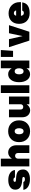

<svg xmlns="http://www.w3.org/2000/svg" viewBox="1957 -2698 760 4715"><g transform="rotate(-90 2337.5 -340.0)"><path d="M317.9 -170.9 212.9 -181.2Q122.6 -195.3 80.3 -235.4Q38.1 -275.4 38.1 -347.2Q38.1 -425.8 101.8 -471.4Q165.5 -517.1 274.9 -517.1Q380.4 -517.1 445.8 -473.4Q511.2 -429.7 521 -353H337.9Q330.6 -390.1 276.9 -390.1Q255.4 -390.1 242.7 -381.6Q230 -373 230 -358.9Q230 -346.2 236.3 -339.8Q242.7 -333.5 256.8 -331.1L372.1 -320.8Q457.5 -309.6 495.4 -269Q533.2 -228.5 533.2 -147.9Q533.2 -74.2 468.8 -29.5Q404.3 15.1 297.9 15.1Q185.1 15.1 114.7 -27.8Q44.4 -70.8 33.2 -147H227.1Q235.8 -108.9 294.9 -108.9Q319.8 -108.9 335 -117.4Q350.1 -126 350.1 -141.1Q350.1 -166.5 317.9 -170.9Z M939 -270Q939 -311 919.9 -330.6Q900.9 -350.1 866.7 -350.1Q837.4 -350.1 818.1 -329.1Q798.8 -308.1 798.8 -275.9V0H608.9V-700.2H798.8V-428.2Q826.2 -471.7 866 -495.8Q905.8 -520 947.8 -520Q1028.8 -520 1078.9 -464.4Q1128.9 -408.7 1128.9 -310.1V0H939Z M1205.1 -252Q1205.1 -373 1278.6 -446.5Q1352.1 -520 1472.7 -520Q1592.8 -520 1666.3 -446.3Q1739.7 -372.6 1739.7 -252Q1739.7 -130.4 1666.3 -56.2Q1592.8 18.1 1472.7 18.1Q1352.1 18.1 1278.6 -56.2Q1205.1 -130.4 1205.1 -252ZM1546.9 -252Q1546.9 -302.7 1527.1 -331.3Q1507.3 -359.9 1472.7 -359.9Q1437.5 -359.9 1417.7 -331.3Q1397.9 -302.7 1397.9 -252Q1397.9 -199.7 1417.7 -170.9Q1437.5 -142.1 1472.7 -142.1Q1507.3 -142.1 1527.1 -170.9Q1546.9 -199.7 1546.9 -252Z M2005.4 -220.2Q2005.4 -184.6 2022.9 -167.2Q2040.5 -149.9 2072.3 -149.9Q2099.6 -149.9 2117.4 -168Q2135.3 -186 2135.3 -213.9V-500H2325.7V0H2135.3V-66.9Q2108.4 -25.4 2070.3 -2.7Q2032.2 20 1991.7 20Q1913.1 20 1864.3 -33Q1815.4 -85.9 1815.4 -180.2V-500H2005.4Z M2411.1 -700.2H2601.1V0H2411.1Z M3209 -700.2V0H3019V-69.8Q2967.3 18.1 2874 18.1Q2785.6 18.1 2731.4 -56.2Q2677.2 -130.4 2677.2 -252Q2677.2 -372.6 2731.2 -446.3Q2785.2 -520 2874 -520Q2966.8 -520 3019 -433.1V-700.2ZM2870.1 -252Q2870.1 -199.7 2889.6 -170.9Q2909.2 -142.1 2943.8 -142.1Q2979 -142.1 2999 -170.9Q3019 -199.7 3019 -252Q3019 -302.7 2999 -331.3Q2979 -359.9 2943.8 -359.9Q2909.2 -359.9 2889.6 -331.3Q2870.1 -302.7 2870.1 -252Z M3296.9 -700.2H3466.8L3446.8 -399.9H3296.9Z M3536.6 -500H3733.9L3808.6 -166L3879.9 -500H4077.6L3915.5 0H3698.7Z M4109.9 -252Q4109.9 -371.1 4179.4 -440.4Q4249 -509.8 4367.7 -509.8Q4487.8 -509.8 4565.2 -433.6Q4642.6 -357.4 4642.6 -238.8V-206.1H4306.6Q4318.4 -134.8 4375.5 -134.8Q4426.3 -134.8 4433.6 -174.8H4636.7Q4610.4 7.8 4373.5 7.8Q4252 7.8 4180.9 -62Q4109.9 -131.8 4109.9 -252ZM4369.6 -379.9Q4323.2 -379.9 4309.6 -324.2H4438.5Q4435.5 -350.1 4417.2 -365Q4398.9 -379.9 4369.6 -379.9Z"/></g></svg>

Font: Overused Grotesk Black
Style: Regular
Weight: 900
Version: Version 0.002